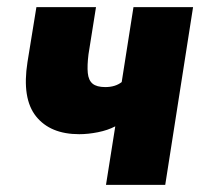

<svg xmlns="http://www.w3.org/2000/svg" viewBox="-20 -518 577 538"><path d="M277 0 303 -164Q282 -153 254.5 -147.5Q227 -142 202 -142Q121 -142 81 -192Q41 -242 57 -344L82 -498H249L228 -366Q224 -334 226 -313.5Q228 -293 239.5 -283.5Q251 -274 275 -274Q289 -274 300.5 -277.5Q312 -281 321 -288L354 -498H521L443 0Z"/></svg>

Font: Nunito Sans 10pt Condensed Black
Style: Italic
Weight: 900
Width: 3
Italic angle: -9°
Designer: Vernon Adams
Foundry: Vernon Adams
Version: Version 3.101;gftools[0.9.27]